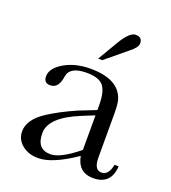

<svg xmlns="http://www.w3.org/2000/svg" viewBox="-116 -696 698 783"><g transform="rotate(20 233.5 -304.5)"><path d="M247 -465H229L282 -555Q315 -609 340 -609Q369 -609 369 -582Q369 -564 339 -541ZM458 -81Q453 0 376 0Q311 0 298 -68Q199 0 137 0Q95 0 67 -23Q39 -46 39 -81Q39 -133 106 -176Q154 -207 222 -237L298 -267V-287Q298 -348 278 -371.5Q258 -395 206 -395Q133 -395 126 -351L124 -340Q115 -296 82 -296Q54 -296 54 -325Q54 -360 101 -388Q149 -416 214 -416Q335 -416 361 -341Q368 -324 368 -276V-87Q368 -33 400 -33Q431 -33 440 -81ZM244 -222Q119 -171 119 -102Q119 -32 179 -32Q222 -32 298 -94V-244Z"/></g></svg>

Font: New Athena Unicode
Style: Regular
Weight: 400
Designer: J. Rusten 1997; rev. by R. Hancock 2001, 2002, rev. by D. Mastronarde 2002-2021
Foundry: GreekKeys New Athena Unicode
Version: Version 5.008